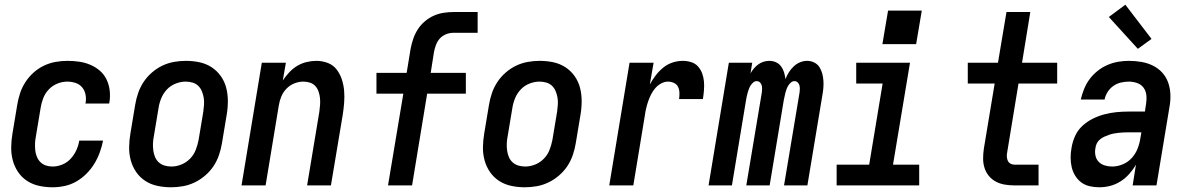

<svg xmlns="http://www.w3.org/2000/svg" viewBox="-20 -786 5040 814"><path d="M203 8Q174 8 146 2Q118 -4 95 -19Q72 -34 56.5 -57Q41 -80 34 -107Q27 -134 27.5 -163Q28 -192 33 -221L53 -341Q57 -366 65 -390.5Q73 -415 87.5 -437.5Q102 -460 122 -478Q142 -496 166 -507.5Q190 -519 215.5 -523.5Q241 -528 265 -528Q291 -528 315.5 -524.5Q340 -521 362.5 -511.5Q385 -502 403 -486.5Q421 -471 431.5 -449.5Q442 -428 445 -403Q448 -378 444 -353Q443 -351 443 -349.5Q443 -348 443 -347H342Q342 -348 342.5 -348.5Q343 -349 343 -350Q346 -368 342.5 -385.5Q339 -403 328 -416Q317 -429 300 -434.5Q283 -440 265 -440Q244 -440 223 -431.5Q202 -423 186.5 -406.5Q171 -390 163 -369Q155 -348 152 -327L132 -207Q129 -192 128.5 -177.5Q128 -163 129.5 -148.5Q131 -134 136.5 -121Q142 -108 151.5 -98.5Q161 -89 174.5 -84.5Q188 -80 203 -80Q224 -80 244.5 -88.5Q265 -97 280 -113.5Q295 -130 304 -150Q313 -170 316 -190H417Q412 -165 403 -140Q394 -115 380 -92Q366 -69 346.5 -49.5Q327 -30 303.5 -16.5Q280 -3 254 2.5Q228 8 203 8Z M705 8Q676 8 647.5 2Q619 -4 596 -19Q573 -34 557.5 -56.5Q542 -79 534.5 -106Q527 -133 527.5 -162.5Q528 -192 533 -221L553 -341Q557 -366 565.5 -391Q574 -416 588.5 -438Q603 -460 623.5 -478Q644 -496 668 -507.5Q692 -519 717.5 -523.5Q743 -528 768 -528Q798 -528 826 -522Q854 -516 877 -501Q900 -486 916 -463.5Q932 -441 939 -414Q946 -387 946 -357.5Q946 -328 941 -299L921 -179Q917 -154 908.5 -129Q900 -104 885.5 -82Q871 -60 850 -42Q829 -24 805 -12.5Q781 -1 755.5 3.5Q730 8 705 8ZM707 -80Q728 -80 749 -88.5Q770 -97 786 -113.5Q802 -130 810 -151Q818 -172 822 -193L842 -313Q844 -328 845 -343Q846 -358 843.5 -372.5Q841 -387 835.5 -400Q830 -413 820 -422.5Q810 -432 796 -436Q782 -440 767 -440Q746 -440 724.5 -431.5Q703 -423 687.5 -406.5Q672 -390 663.5 -369Q655 -348 652 -327L632 -207Q629 -192 628.5 -177Q628 -162 630 -147.5Q632 -133 637.5 -120Q643 -107 653.5 -97.5Q664 -88 678 -84Q692 -80 707 -80Z M1004 0 1090 -520H1192L1179 -445Q1191 -463 1206.5 -479.5Q1222 -496 1240.5 -507Q1259 -518 1280 -523Q1301 -528 1321 -528Q1347 -528 1370 -519Q1393 -510 1407.5 -491Q1422 -472 1429.5 -448.5Q1437 -425 1439 -400.5Q1441 -376 1439 -350Q1437 -324 1433 -299L1383 0H1282L1334 -313Q1336 -327 1337 -342Q1338 -357 1336.5 -371Q1335 -385 1330.5 -398Q1326 -411 1317 -421Q1308 -431 1294.5 -435.5Q1281 -440 1266 -440Q1247 -440 1228 -432.5Q1209 -425 1194.5 -410Q1180 -395 1172.5 -376.5Q1165 -358 1162 -339L1106 0Z M1625 0 1690 -389H1576V-477H1704L1721 -580Q1725 -601 1732 -621.5Q1739 -642 1751 -661Q1763 -680 1780.5 -695Q1798 -710 1818 -719Q1838 -728 1859.5 -731.5Q1881 -735 1902 -735H2005V-647H1902Q1887 -647 1871.5 -641Q1856 -635 1845 -623Q1834 -611 1828.5 -596Q1823 -581 1820 -566L1806 -477H1955V-389H1791L1727 0Z M2205 8Q2176 8 2147.5 2Q2119 -4 2096 -19Q2073 -34 2057.5 -56.5Q2042 -79 2034.5 -106Q2027 -133 2027.5 -162.5Q2028 -192 2033 -221L2053 -341Q2057 -366 2065.5 -391Q2074 -416 2088.5 -438Q2103 -460 2123.5 -478Q2144 -496 2168 -507.5Q2192 -519 2217.5 -523.5Q2243 -528 2268 -528Q2298 -528 2326 -522Q2354 -516 2377 -501Q2400 -486 2416 -463.5Q2432 -441 2439 -414Q2446 -387 2446 -357.5Q2446 -328 2441 -299L2421 -179Q2417 -154 2408.5 -129Q2400 -104 2385.5 -82Q2371 -60 2350 -42Q2329 -24 2305 -12.5Q2281 -1 2255.5 3.5Q2230 8 2205 8ZM2207 -80Q2228 -80 2249 -88.5Q2270 -97 2286 -113.5Q2302 -130 2310 -151Q2318 -172 2322 -193L2342 -313Q2344 -328 2345 -343Q2346 -358 2343.5 -372.5Q2341 -387 2335.5 -400Q2330 -413 2320 -422.5Q2310 -432 2296 -436Q2282 -440 2267 -440Q2246 -440 2224.5 -431.5Q2203 -423 2187.5 -406.5Q2172 -390 2163.5 -369Q2155 -348 2152 -327L2132 -207Q2129 -192 2128.5 -177Q2128 -162 2130 -147.5Q2132 -133 2137.5 -120Q2143 -107 2153.5 -97.5Q2164 -88 2178 -84Q2192 -80 2207 -80Z M2563 0 2649 -520H2751L2735 -428Q2746 -448 2760 -466.5Q2774 -485 2792 -499.5Q2810 -514 2831.5 -521Q2853 -528 2875 -528Q2893 -528 2910.5 -522.5Q2928 -517 2939.5 -504Q2951 -491 2957 -474.5Q2963 -458 2964.5 -440Q2966 -422 2964.5 -403.5Q2963 -385 2960 -366H2859Q2861 -380 2860.5 -393.5Q2860 -407 2854.5 -418Q2849 -429 2837 -434.5Q2825 -440 2812 -440Q2797 -440 2782.5 -432Q2768 -424 2757.5 -411.5Q2747 -399 2740 -385Q2733 -371 2728 -356.5Q2723 -342 2719.5 -327Q2716 -312 2714 -297L2665 0Z M2984 0 3070 -520H3169L3162 -475Q3168 -486 3176.5 -496Q3185 -506 3195.5 -513.5Q3206 -521 3218 -524.5Q3230 -528 3242 -528Q3257 -528 3270 -522Q3283 -516 3291.5 -504.5Q3300 -493 3304 -479.5Q3308 -466 3310 -451Q3316 -466 3324.5 -479.5Q3333 -493 3345 -504.5Q3357 -516 3372 -522Q3387 -528 3402 -528Q3418 -528 3432 -521Q3446 -514 3454 -501.5Q3462 -489 3466 -474Q3470 -459 3471 -443Q3472 -427 3470.5 -411Q3469 -395 3466 -379L3403 0H3304L3370 -395Q3371 -403 3371 -410.5Q3371 -418 3369 -425Q3367 -432 3361.5 -437Q3356 -442 3348 -442Q3340 -442 3333.5 -436.5Q3327 -431 3322.5 -424Q3318 -417 3315 -409Q3312 -401 3310 -393.5Q3308 -386 3306.5 -378Q3305 -370 3303 -362L3243 0H3144L3210 -395Q3211 -403 3211 -410.5Q3211 -418 3209 -425Q3207 -432 3201.5 -437Q3196 -442 3188 -442Q3180 -442 3173.5 -436.5Q3167 -431 3162.5 -424Q3158 -417 3155 -409Q3152 -401 3150 -393.5Q3148 -386 3146 -378Q3144 -370 3143 -362L3083 0Z M3527 0V-88H3665L3722 -432H3610V-520H3838L3766 -88H3877V0ZM3721 -599 3745 -741H3888L3864 -599Z M4280 0Q4259 0 4239 -3.5Q4219 -7 4202 -16Q4185 -25 4172.5 -40Q4160 -55 4154 -74Q4148 -93 4148 -113.5Q4148 -134 4151 -155L4197 -432H4083V-520H4211L4247 -735H4348L4313 -520H4462V-432H4298L4250 -140Q4248 -131 4248.5 -122Q4249 -113 4252.5 -105Q4256 -97 4263.5 -92.5Q4271 -88 4280 -88H4383V0Z M4641 8Q4620 8 4600 3.5Q4580 -1 4564.5 -12.5Q4549 -24 4538.5 -41Q4528 -58 4523.5 -77.5Q4519 -97 4519 -118Q4519 -139 4523 -160Q4527 -185 4538 -209.5Q4549 -234 4569 -252.5Q4589 -271 4613.5 -283Q4638 -295 4663 -301.5Q4688 -308 4713.5 -310.5Q4739 -313 4765 -313H4834L4839 -347Q4842 -365 4840 -383Q4838 -401 4828 -414.5Q4818 -428 4801 -434Q4784 -440 4766 -440Q4749 -440 4732 -436Q4715 -432 4700 -421.5Q4685 -411 4675.5 -395.5Q4666 -380 4663 -364H4562Q4567 -386 4576 -408.5Q4585 -431 4599.5 -450.5Q4614 -470 4633.5 -485.5Q4653 -501 4675 -510.5Q4697 -520 4720 -524Q4743 -528 4766 -528Q4793 -528 4819 -523.5Q4845 -519 4867.5 -508Q4890 -497 4907 -478.5Q4924 -460 4932.5 -436Q4941 -412 4942 -385.5Q4943 -359 4938 -332L4883 0H4782L4796 -88Q4784 -67 4767.5 -48.5Q4751 -30 4730.5 -17Q4710 -4 4687 2Q4664 8 4641 8ZM4695 -80Q4718 -80 4740.5 -89.5Q4763 -99 4779 -117Q4795 -135 4803.5 -157.5Q4812 -180 4815 -202L4819 -225H4765Q4754 -225 4744 -224.5Q4734 -224 4723.5 -223Q4713 -222 4702.5 -220Q4692 -218 4682 -214.5Q4672 -211 4662 -206.5Q4652 -202 4643.5 -195Q4635 -188 4630 -178Q4625 -168 4624 -157Q4621 -141 4624.5 -125.5Q4628 -110 4638.5 -99.5Q4649 -89 4664 -84.5Q4679 -80 4695 -80ZM4804 -579 4681 -714 4751 -766 4862 -621Z"/></svg>

Font: Iosevka SS04 Semibold Oblique
Style: Regular
Weight: 600
Italic angle: -9°
Monospace: yes
Designer: Belleve Invis
Foundry: Belleve Invis
Version: Version 19.0.0; ttfautohint (v1.8.4)